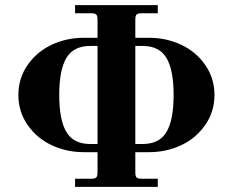

<svg xmlns="http://www.w3.org/2000/svg" viewBox="-20 -732 892 752"><path d="M52 -360C52 -316 64.2 -276.7 88.5 -242C112.8 -207.3 144.3 -181 183 -163C221.7 -145 263.3 -136 308 -136H362V-56C362 -46.7 360.3 -40.3 357 -37C353.7 -33.7 347.3 -32 338 -32H274V0H598V-32H534C524.7 -32 518.3 -33.7 515 -37C511.7 -40.3 510 -46.7 510 -56V-136H564C608.7 -136 650.3 -145 689 -163C727.7 -181 759.2 -207.3 783.5 -242C807.8 -276.7 820 -316 820 -360C820 -404 807.8 -443.3 783.5 -478C759.2 -512.7 727.7 -539 689 -557C650.3 -575 608.7 -584 564 -584H510V-656C510 -665.3 511.7 -671.7 515 -675C518.3 -678.3 524.7 -680 534 -680H598V-712H274V-680H338C347.3 -680 353.7 -678.3 357 -675C360.3 -671.7 362 -665.3 362 -656V-584H308C263.3 -584 221.7 -575 183 -557C144.3 -539 112.8 -512.7 88.5 -478C64.2 -443.3 52 -404 52 -360ZM510 -168V-552H539C582.3 -552 613.3 -536.3 632 -505C650.7 -473.7 660 -425.3 660 -360C660 -294.7 650.7 -246.3 632 -215C613.3 -183.7 582.3 -168 539 -168ZM212 -360C212 -425.3 221.3 -473.7 240 -505C258.7 -536.3 289.7 -552 333 -552H362V-168H333C289.7 -168 258.7 -183.7 240 -215C221.3 -246.3 212 -294.7 212 -360Z"/></svg>

Font: Km Standard TT
Style: Bold
Weight: 700
Designer: Alexey Kryukov <alexios@thessalonica.org.ru>
Version: Version 2.0.2